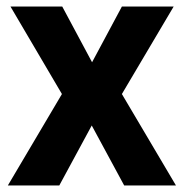

<svg xmlns="http://www.w3.org/2000/svg" viewBox="-20 -566 561 586"><path d="M169 -279 12 -546H170L261 -376L352 -546H510L352 -279L517 0H359L260 -183L161 0H4Z"/></svg>

Font: Noto Sans Gujarati UI SemiCondensed
Style: Bold
Weight: 700
Width: 4
Designer: Jelle Bosma - Monotype Design Team, Universal Thirst
Foundry: Monotype Imaging Inc.
Version: Version 2.106; ttfautohint (v1.8.4.7-5d5b)